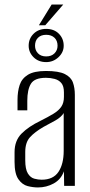

<svg xmlns="http://www.w3.org/2000/svg" viewBox="-20 -817 397 844"><path d="M147 7Q125 7 101.5 1Q78 -5 61 -29Q44 -53 44 -105V-148Q44 -199 75 -230Q106 -261 158 -286Q192 -303 215 -317Q238 -331 249.5 -348Q261 -365 261 -391V-411Q261 -438 250 -451.5Q239 -465 220.5 -470Q202 -475 182 -475Q132 -475 116 -449Q100 -423 100 -374V-332H57V-378Q57 -415 66.5 -443.5Q76 -472 103 -488.5Q130 -505 182 -505Q238 -505 265 -491.5Q292 -478 300.5 -454.5Q309 -431 309 -400V0H262L261 -64Q248 -28 216 -10.5Q184 7 147 7ZM163 -27Q214 -27 237 -61.5Q260 -96 260 -154V-320Q249 -302 223.5 -287.5Q198 -273 171 -259Q133 -237 112 -214Q91 -191 91 -149V-113Q91 -73 102.5 -54.5Q114 -36 131 -31.5Q148 -27 163 -27ZM183 -544Q149 -544 127.5 -565.5Q106 -587 106 -616Q106 -647 127.5 -668.5Q149 -690 183 -690Q218 -690 239 -668.5Q260 -647 260 -616Q260 -587 237 -565.5Q214 -544 183 -544ZM183 -569Q206 -569 219.5 -582.5Q233 -596 233 -616Q233 -638 219.5 -651Q206 -664 183 -664Q160 -664 147 -651Q134 -638 134 -616Q134 -596 147 -582.5Q160 -569 183 -569ZM151 -706 207 -797H258L179 -706Z"/></svg>

Font: Alumni Sans Thin Light
Style: Regular
Weight: 300
Version: Version 1.018